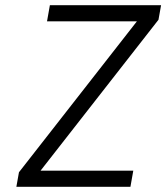

<svg xmlns="http://www.w3.org/2000/svg" viewBox="-20 -719 640 739"><path d="M136 -62H493L482 0H43L53 -56L507 -637H161L172 -699H600L590 -643Z"/></svg>

Font: Fz Poppins Light
Style: Italic
Weight: 300
Italic angle: -10°
Designer: Ninad Kale (Devanagari), Jonny Pinhorn (Latin)
Foundry: Indian Type Foundry
Version: Vit hóa bi Vntype.Com & FontZin.Com